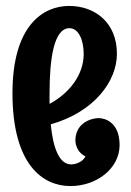

<svg xmlns="http://www.w3.org/2000/svg" viewBox="-20 -594 441 647"><path d="M383 -105C383 -182 334 -196 312 -196C291 -196 234 -182 234 -120C234 -120 234 -83 268 -67C254 -40 220 -40 220 -40C180 -40 159 -94 151 -175C296 -216 374 -319 374 -413C374 -517 301 -574 213 -574C125 -574 22 -508 22 -280C22 -38 125 33 217 33C308 33 383 -28 383 -105ZM262 -412C262 -342 214 -280 147 -244V-280C147 -394 161 -499 214 -499C245 -499 262 -459 262 -412Z"/></svg>

Font: Rum Raisin
Style: Regular
Weight: 400
Designer: Astigmatic (AOETI)
Foundry: Astigmatic (AOETI)
Version: Version 1.000